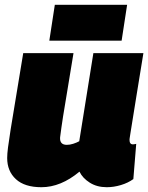

<svg xmlns="http://www.w3.org/2000/svg" viewBox="-20 -772 619 802"><path d="M153 10Q83 10 46.5 -23.5Q10 -57 10 -112Q10 -129 13.5 -156.5Q17 -184 24.5 -231.5Q32 -279 45 -356Q58 -433 77 -550H287Q273 -462 262 -398Q251 -334 243.5 -286Q236 -238 231 -198Q229 -167 259 -167Q272 -167 286 -171.5Q300 -176 311 -182L370 -550H579Q562 -445 551 -378Q540 -311 534 -272.5Q528 -234 525 -216.5Q522 -199 521.5 -194Q521 -189 521 -188Q521 -169 535 -169Q537 -169 540.5 -169.5Q544 -170 549 -171L537 -24Q515 -8 485 1Q455 10 426 10Q385 10 355 -9Q325 -28 312 -55Q234 10 153 10ZM186 -602 209 -752H511L488 -602Z"/></svg>

Font: Georama Black
Style: Italic
Weight: 900
Italic angle: -9°
Designer: Jean-Baptiste Levee
Foundry: Production Type
Version: Version 1.000